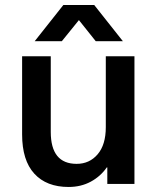

<svg xmlns="http://www.w3.org/2000/svg" viewBox="-20 -732 628 764"><path d="M68 -197V-508H182V-207Q182 -80 285 -80Q336 -80 368.5 -118Q401 -156 401 -226V-508H515V0H407V-66H405Q380 -30 341 -9Q302 12 253 12Q165 12 116.5 -41Q68 -94 68 -197ZM294 -652 226 -568H118L232 -712H355L469 -568H361Z"/></svg>

Font: CST
Style: Medium
Weight: 500
Version: Version 1.00